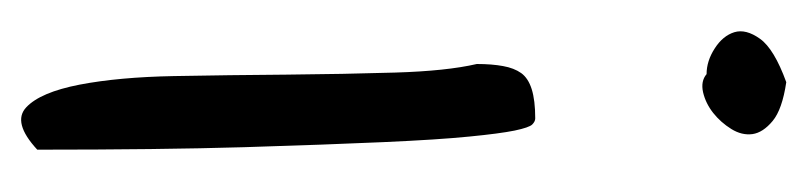

<svg xmlns="http://www.w3.org/2000/svg" viewBox="-318 -472 781 186"><g transform="rotate(-90 73.0 -378.5)"><path d="M94.7 -85Q107.4 -85 119.6 -77.1Q131.8 -69.3 135.3 -58.1Q138.7 -46.9 128.9 -33.2Q119.1 -19.5 86.9 -7.8Q60.5 -11.7 49.3 -21Q38.1 -30.3 36.6 -40.5Q35.2 -50.8 41.5 -61Q47.9 -71.3 57.1 -78.6Q66.4 -85.9 77.1 -88.4Q87.9 -90.8 94.7 -85ZM21.5 -733.4Q47.9 -757.8 62.5 -744.1Q77.1 -730.5 84.5 -692.4Q91.8 -654.3 92.8 -601.1Q93.8 -547.9 94.2 -492.2Q94.7 -436.5 96.2 -386.7Q97.7 -336.9 104.5 -307.6Q104.5 -293 102.5 -282.2Q100.6 -271.5 95.7 -264.6Q90.8 -257.8 80.1 -254.4Q69.3 -251 51.8 -251Q48.8 -251 45.9 -253.9Q43 -256.8 40 -271Q37.1 -285.2 34.2 -314.9Q31.2 -344.7 28.8 -398.4Q26.4 -452.1 23.9 -533.2Q21.5 -614.3 21.5 -733.4Z"/></g></svg>

Font: Gloria Hallelujah
Style: Regular
Weight: 400
Designer: Kimberly Geswein
Foundry: Kimberly Geswein
Version: Version 1.004 2010